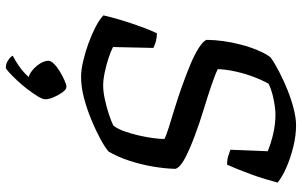

<svg xmlns="http://www.w3.org/2000/svg" viewBox="-204 -556 1012 643"><g transform="rotate(90 301.5 -234.0)"><path d="M236 0Q214 0 184 -7Q154 -14 124 -25Q94 -36 69 -49Q44 -62 31 -75Q37 -102 47.5 -136.5Q58 -171 70 -203.5Q82 -236 91 -254Q105 -254 118 -250.5Q131 -247 140 -242L137 -107Q152 -99 175.5 -91.5Q199 -84 223 -79Q247 -74 266 -74Q286 -74 311.5 -79.5Q337 -85 361.5 -93Q386 -101 400 -108Q411 -122 419 -144.5Q427 -167 433 -192.5Q439 -218 442 -241.5Q445 -265 445 -279Q434 -285 407 -293.5Q380 -302 344 -313Q308 -324 270 -337.5Q232 -351 198 -365Q164 -379 141 -393.5Q118 -408 113 -420Q113 -445 117 -475Q121 -505 129 -535.5Q137 -566 148 -592Q159 -618 171 -634Q190 -648 219 -663Q248 -678 280 -691Q312 -704 343.5 -712Q375 -720 399 -720Q433 -720 470 -711Q507 -702 539.5 -688Q572 -674 591 -658Q586 -640 579 -616.5Q572 -593 563 -568.5Q554 -544 545.5 -523Q537 -502 531 -489Q514 -489 501.5 -493Q489 -497 481 -500L486 -625Q460 -636 427.5 -643.5Q395 -651 362 -651Q351 -651 333 -648.5Q315 -646 295.5 -641Q276 -636 260 -628Q248 -607 237 -578Q226 -549 219 -517.5Q212 -486 211 -458Q226 -450 262.5 -437.5Q299 -425 345 -411Q391 -397 435 -380.5Q479 -364 509.5 -348Q540 -332 545 -316Q544 -279 537 -239Q530 -199 517.5 -161Q505 -123 487 -92Q473 -80 445.5 -65Q418 -50 382 -35Q346 -20 308.5 -10Q271 0 236 0ZM206 252Q193 252 181 244Q169 236 166 229Q183 220 198.5 209.5Q214 199 227 186.5Q240 174 247 163L243 176Q232 176 217.5 165Q203 154 193 138.5Q183 123 183 109Q183 101 193.5 90.5Q204 80 219 71Q234 62 248.5 55.5Q263 49 270 49Q279 49 288.5 62Q298 75 305 91.5Q312 108 312 119Q312 129 302.5 144.5Q293 160 279 178.5Q265 197 249.5 213.5Q234 230 222 241Q210 252 206 252Z"/></g></svg>

Font: Texturina Medium 12pt
Style: Italic
Weight: 400
Italic angle: -11°
Version: Version 1.002